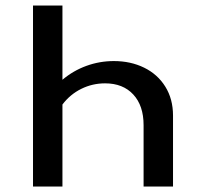

<svg xmlns="http://www.w3.org/2000/svg" viewBox="-20 -678 725 698"><path d="M609 -258V0H502V-223Q502 -294 464.5 -334.5Q427 -375 362 -375Q316 -375 275.5 -355Q235 -335 207 -298V0H100V-658H207V-388Q246 -421 294 -438.5Q342 -456 394 -456Q455 -456 504 -432Q553 -408 581 -363Q609 -318 609 -258Z"/></svg>

Font: Ysabeau Infant Semibold
Style: Regular
Weight: 600
Designer: Christian Thalmann (Catharsis Fonts)
Version: Version 0.003